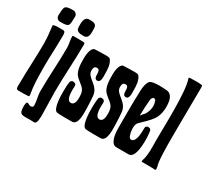

<svg xmlns="http://www.w3.org/2000/svg" viewBox="-160 -998 1557 1421"><g transform="rotate(30 618.5 -287.5)"><path d="M98 -719C18 -719 24 -707 20 -630C20 -611 36 -596 55 -596C137 -596 129 -606 132 -683C133 -702 117 -719 98 -719ZM32 -394C32 -278 23 -163 23 -47C23 -31 17 -1 40 -1C68 -1 99 0 127 -3C130 -3 133 -5 133 -8C133 -29 127 -51 125 -72C119 -131 118 -192 118 -251C118 -333 124 -414 124 -496C124 -509 129 -554 110 -554C96 -554 20 -559 20 -544C20 -541 21 -538 21 -535C27 -487 32 -442 32 -394Z M224 143C241 143 251 144 261 144C287 144 284 77 284 59C284 -3 280 -65 280 -127C280 -266 292 -403 292 -542C292 -549 287 -553 280 -553C252 -555 220 -554 191 -554C189 -554 186 -551 186 -549C186 -518 196 -486 196 -454C196 -329 185 -204 185 -80C185 -39 199 -1 199 38C199 50 188 54 178 54C164 54 157 43 145 43C133 43 134 77 134 85C134 153 161 143 224 143ZM235 -719C188 -719 193 -664 193 -631C193 -593 229 -592 257 -592C306 -592 297 -647 297 -680C297 -719 265 -719 235 -719Z M333 -159C333 -128 334 -13 371 -3C386 1 477 0 500 0C556 0 546 -107 546 -144C546 -175 543 -207 541 -239C536 -330 436 -338 436 -399C436 -418 438 -438 462 -438C508 -438 464 -356 511 -356C542 -356 536 -411 536 -431C536 -468 534 -513 510 -543C504 -550 489 -551 477 -551C459 -551 378 -549 376 -548C346 -537 342 -478 342 -451C342 -408 342 -343 374 -310C420 -263 458 -262 458 -187C458 -163 458 -116 423 -116C386 -116 386 -181 386 -208C386 -239 396 -262 355 -262C351 -262 340 -252 339 -248C334 -220 333 -188 333 -159Z M577 -159C577 -128 578 -13 615 -3C630 1 721 0 744 0C800 0 790 -107 790 -144C790 -175 787 -207 785 -239C780 -330 680 -338 680 -399C680 -418 682 -438 706 -438C752 -438 708 -356 755 -356C786 -356 780 -411 780 -431C780 -468 778 -513 754 -543C748 -550 733 -551 721 -551C703 -551 622 -549 620 -548C590 -537 586 -478 586 -451C586 -408 586 -343 618 -310C664 -263 702 -262 702 -187C702 -163 702 -116 667 -116C630 -116 630 -181 630 -208C630 -239 640 -262 599 -262C595 -262 584 -252 583 -248C578 -220 577 -188 577 -159Z M947 -333C940 -320 927 -310 920 -299C913 -289 910 -289 913 -303C913 -340 916 -385 920 -426C920 -436 923 -443 930 -449C930 -453 933 -453 933 -453C947 -456 954 -453 957 -439C971 -402 964 -368 947 -333ZM858 -6C865 -3 872 0 886 0H985C1053 0 1043 -187 1036 -224C1036 -241 1025 -248 1012 -248H1005C995 -245 988 -238 988 -228C988 -197 988 -146 971 -119C964 -108 955 -103 946 -103C936 -103 927 -112 923 -129C913 -156 906 -214 930 -235C961 -265 998 -299 1022 -333C1053 -381 1056 -443 1046 -497C1039 -524 1022 -552 988 -552C975 -553 952 -555 928 -555C893 -555 855 -551 845 -535C824 -504 824 -453 824 -419C821 -371 821 -279 821 -136C821 -102 824 -30 858 -6Z M1109 -192C1109 -136 1114 -70 1096 -17C1095 -13 1094 -9 1094 -5L1098 -1C1136 -1 1174 -2 1212 1L1216 -3L1217 -9C1217 -25 1209 -43 1207 -60C1197 -157 1200 -256 1200 -354C1200 -464 1203 -574 1203 -684C1203 -694 1203 -703 1201 -713L1199 -715C1167 -721 1126 -717 1093 -717L1087 -714V-708C1122 -613 1109 -309 1109 -192Z"/></g></svg>

Font: DisSenso
Style: Regular
Weight: 400
Version: Version 1.150